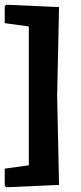

<svg xmlns="http://www.w3.org/2000/svg" viewBox="-24 -668 342 813"><path d="M2 125 -4 117V46L98 32V-556L-4 -570V-641L2 -648L226 -638L218 -262L226 115Z"/></svg>

Font: Alegreya Sans ExtraBold
Style: Regular
Weight: 800
Designer: Juan Pablo del Peral
Foundry: Huerta Tipografica
Version: Version 2.007